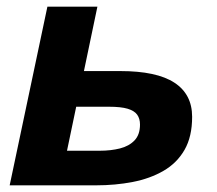

<svg xmlns="http://www.w3.org/2000/svg" viewBox="-20 -556 652 576"><path d="M9 0 122.2 -536H272.2L231.8 -342.8H340.6Q450 -342.8 503.2 -308Q556.4 -273.2 556.4 -205.6Q556.4 -146 533.6 -106.4Q510.8 -66.8 470.5 -43.5Q430.2 -20.2 378.2 -10.1Q326.2 0 267.8 0ZM181 -103.8H279Q312.6 -103.8 339.9 -110.7Q367.2 -117.6 383.6 -134.8Q400 -152 400 -182.4Q400 -200.2 391.5 -212Q383 -223.8 362.9 -229.8Q342.8 -235.8 306.6 -235.8H208.6Z"/></svg>

Font: Geist
Style: Italic
Weight: 400
Italic angle: -12°
Designer: Basement.studio, Andrés Briganti, Mateo Zaragoza
Foundry: Basement.studio, Vercel, Andrés Briganti, Guido Ferreyra, Mateo Zaragoza
Version: Version 1.500